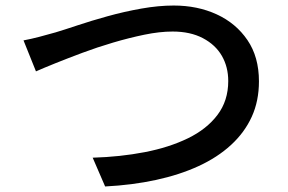

<svg xmlns="http://www.w3.org/2000/svg" viewBox="-20 -680 1040 694"><path d="M65 -534Q92 -539 122.5 -547Q153 -555 181 -563Q211 -572 260.5 -588.5Q310 -605 369.5 -621.5Q429 -638 491 -649Q553 -660 608 -660Q694 -660 763.5 -628Q833 -596 874.5 -535Q916 -474 916 -386Q916 -315 890 -258Q864 -201 815 -156Q766 -111 697.5 -79.5Q629 -48 543.5 -29.5Q458 -11 360 -6L315 -110Q415 -113 503 -130Q591 -147 659 -180Q727 -213 766 -264.5Q805 -316 805 -387Q805 -438 782 -478Q759 -518 713.5 -542Q668 -566 604 -566Q557 -566 501.5 -554.5Q446 -543 388.5 -526Q331 -509 277.5 -489Q224 -469 180.5 -451.5Q137 -434 110 -422Z"/></svg>

Font: Noto Sans SC Medium
Style: Regular
Weight: 500
Designer: Ryoko NISHIZUKA  (kana, bopomofo & ideographs); Paul D. Hunt (Latin, Greek & Cyrillic); Sandoll Communications , Soo-you
Foundry: Adobe
Version: Version 2.004-H2;hotconv 1.0.118;makeotfexe 2.5.65603